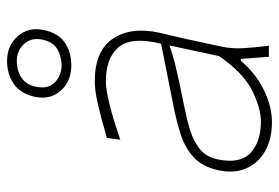

<svg xmlns="http://www.w3.org/2000/svg" viewBox="-146 -652 807 556"><g transform="rotate(-90 258.0 -374.5)"><path d="M182 9Q132.5 9 97.5 -11Q62.5 -31 47.5 -66.5Q32.5 -102 43 -148Q53.5 -194.5 81.8 -219.2Q110 -244 148.5 -256Q187 -268 228 -276L409 -312Q430 -398.5 398.8 -435.2Q367.5 -472 299 -472Q278 -472 234.2 -461.5Q190.5 -451 131 -430L136 -469Q159.5 -475.5 189 -483.8Q218.5 -492 248 -498Q277.5 -504 301 -504Q388 -504 423.2 -452Q458.5 -400 441 -318Q436.5 -297 430 -271Q423.5 -245 416.5 -211L400.5 -137Q394 -107 396 -73.5Q398 -40 403 0H371L365 -81H359Q325.5 -40 277 -15.5Q228.5 9 182 9ZM183 -23Q223 -23 274 -48.8Q325 -74.5 373 -144L404 -288Q393.5 -284 376.5 -278.8Q359.5 -273.5 325.8 -265.8Q292 -258 232 -246Q194 -238.5 160.5 -228.5Q127 -218.5 104 -200Q81 -181.5 74 -148Q60.5 -83.5 92.5 -53.2Q124.5 -23 183 -23ZM346 -572Q301 -572 273.5 -602Q246 -632 255 -677Q263.5 -717.5 291.5 -737.8Q319.5 -758 359 -758Q404 -758 430.8 -727Q457.5 -696 449 -654Q441 -611.5 413.5 -591.8Q386 -572 346 -572ZM346 -600Q374 -601 394.2 -613.2Q414.5 -625.5 421 -657Q427 -688.5 408 -709Q389 -729.5 359 -730Q330.5 -729.5 310.2 -716.2Q290 -703 284 -673Q277.5 -639.5 296.5 -620.2Q315.5 -601 346 -600Z"/></g></svg>

Font: Commissioner Flair Thin
Style: Italic
Weight: 100
Italic angle: -12°
Designer: Kostas Bartsokas
Foundry: Kostas Bartsokas
Version: Version 1.000; ttfautohint (v1.8.3)